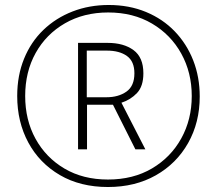

<svg xmlns="http://www.w3.org/2000/svg" viewBox="-20 -742 870 770"><path d="M413 8Q302 8 220 -40Q138 -88 93.5 -170.5Q49 -253 49 -357Q49 -439 76.5 -506.5Q104 -574 154 -622Q204 -670 271 -696Q338 -722 416 -722Q498 -722 565.5 -694Q633 -666 681 -616Q729 -566 755 -499.5Q781 -433 781 -355Q781 -251 734.5 -168.5Q688 -86 605 -39Q522 8 413 8ZM413 -22Q514 -22 589.5 -66.5Q665 -111 707 -187Q749 -263 749 -357Q749 -451 707 -527Q665 -603 589.5 -647.5Q514 -692 414 -692Q316 -692 240.5 -648.5Q165 -605 123 -529.5Q81 -454 81 -357Q81 -261 122.5 -185.5Q164 -110 238.5 -66Q313 -22 413 -22ZM293 -143V-570H412Q476 -570 515.5 -541Q555 -512 555 -448Q555 -396 529.5 -369Q504 -342 467 -330L563 -143H523L433 -322H329V-143ZM407 -352Q455 -352 487 -374.5Q519 -397 519 -448Q519 -496 489 -517.5Q459 -539 409 -539H328V-352Z"/></svg>

Font: Noto Sans Lao ExtraCondensed ExtraLight
Style: Regular
Weight: 200
Width: 2
Designer: Monotype Design Team
Foundry: Monotype Imaging Inc.
Version: Version 2.003; ttfautohint (v1.8.4.7-5d5b)